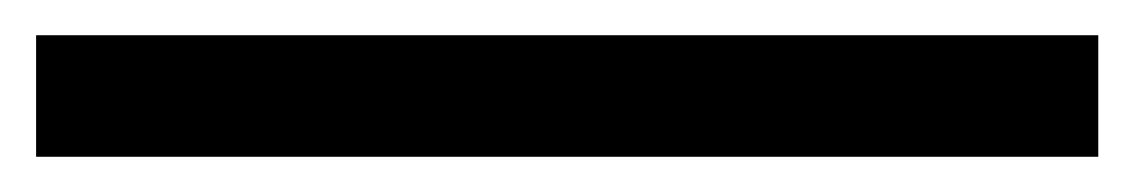

<svg xmlns="http://www.w3.org/2000/svg" viewBox="-22 -89 643 109"><path d="M-1.5 -69H601.5V0H-1.5Z"/></svg>

Font: JuliaMono
Style: Italic
Weight: 400
Italic angle: -9°
Monospace: yes
Designer: cormullion
Foundry: corm
Version: Version 0.057; ttfautohint (v1.8.4)